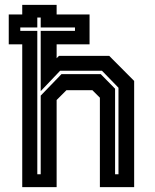

<svg xmlns="http://www.w3.org/2000/svg" viewBox="-20 -770 636 790"><path d="M71.5 0V-587.5H16V-710.5H71.5V-750H213V-710.5H348.5V-587.5H213V-530.5L222.5 -540H429.5L532 -437V0H391V-368L360 -399H253.5L213 -358.5V0ZM133.5 -53H147.5V-376.5L233 -465H394.5L453.5 -405V-53H467.5V-409L399.5 -479H227.5L147.5 -395V-643H288.5V-657H147.5V-698H133.5V-657H63.5V-643H133.5Z"/></svg>

Font: Tourney
Style: Bold
Weight: 700
Designer: Tyler Finck
Foundry: Etcetera Type Co
Version: Version 1.015